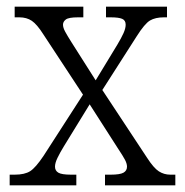

<svg xmlns="http://www.w3.org/2000/svg" viewBox="-20 -556 555 576"><path d="M9 0V-32H24Q54 -32 70.5 -42.5Q87 -53 111 -89L229 -272L110 -453Q91 -483 75.5 -493.5Q60 -504 38 -504H24V-536H230V-504H214Q186 -504 177.5 -497.5Q169 -491 169 -482Q169 -473 175.5 -461Q182 -449 194 -430L267 -315L332 -422Q344 -442 350.5 -456.5Q357 -471 357 -482Q357 -495 346.5 -499.5Q336 -504 312 -504H298V-536H481V-504H472Q446 -504 430 -494.5Q414 -485 390 -447L287 -286L421 -83Q441 -52 456.5 -42Q472 -32 491 -32H506V0H295V-32H312Q340 -32 350.5 -38Q361 -44 361 -56Q361 -65 355 -76.5Q349 -88 333 -112L249 -243L171 -116Q160 -98 152.5 -82.5Q145 -67 145 -56Q145 -44 155 -38Q165 -32 193 -32H209V0Z"/></svg>

Font: Noto Serif SemiCondensed Light
Style: Regular
Weight: 300
Width: 4
Designer: Monotype Design Team
Foundry: Monotype Imaging Inc.
Version: Version 2.013